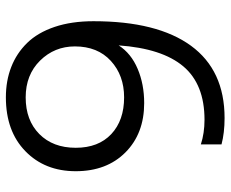

<svg xmlns="http://www.w3.org/2000/svg" viewBox="-84 -670 769 640"><g transform="rotate(-90 300.0 -349.5)"><path d="M227.1 15.1Q177.7 15.1 139.2 4.9V-64Q176.8 -51.8 221.2 -51.8Q339.8 -51.8 399.4 -122.6Q459 -193.4 469.2 -337.9Q442.4 -296.4 391.1 -274.7Q339.8 -252.9 276.9 -252.9Q175.3 -252.9 112.5 -315.4Q49.8 -377.9 49.8 -481Q49.8 -584 116.5 -648.9Q183.1 -713.9 295.9 -713.9Q351.6 -713.9 397.2 -696Q442.9 -678.2 477.3 -643.1Q511.7 -607.9 530.8 -551.5Q549.8 -495.1 549.8 -421.9Q549.8 -209 468 -96.9Q386.2 15.1 227.1 15.1ZM295.9 -319.8Q369.1 -319.8 417.5 -364Q465.8 -408.2 465.8 -483.9Q465.8 -551.8 418.5 -599.9Q371.1 -647.9 295.9 -647.9Q219.7 -647.9 173.8 -602.5Q127.9 -557.1 127.9 -481Q127.9 -405.3 173.6 -362.5Q219.2 -319.8 295.9 -319.8Z"/></g></svg>

Font: Prompt Light
Style: Regular
Weight: 300
Designer: Katatrad Team
Foundry: CadsonDemak
Version: Version 1.000;PS 001.000;hotconv 1.0.88;makeotf.lib2.5.64775